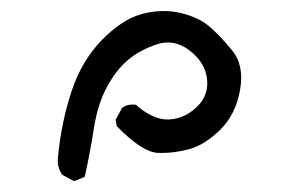

<svg xmlns="http://www.w3.org/2000/svg" viewBox="-20 -840 540 351"><path d="M115.2 -508.8 93.8 -520.5Q84 -534.2 85.9 -551.8Q91.8 -615.2 110.4 -671.9Q128.9 -728.5 166 -766.6Q203.1 -804.7 239.7 -814.5Q276.4 -824.2 309.6 -816.4Q342.8 -808.6 362.3 -792Q381.8 -775.4 404.3 -748Q426.8 -720.7 418.9 -675.8Q411.1 -630.9 382.8 -603Q354.5 -575.2 326.2 -567.4Q297.9 -559.6 269 -560.5Q240.2 -561.5 193.4 -609.4L191.4 -621.1L203.1 -642.6Q212.9 -650.4 228.5 -648.4Q260.7 -620.1 289.1 -621.6Q317.4 -623 339.8 -644.5Q362.3 -666 358.4 -696.3Q354.5 -726.6 326.2 -748Q297.9 -769.5 266.1 -758.8Q234.4 -748 212.9 -729.5Q191.4 -710.9 174.8 -679.7Q158.2 -648.4 151.4 -604Q144.5 -559.6 134.8 -516.6Z"/></svg>

Font: JasonHandwriting4
Style: Regular
Weight: 400
Version: Version 1.01.21